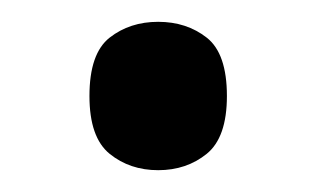

<svg xmlns="http://www.w3.org/2000/svg" viewBox="-20 -149 290 176"><path d="M125 7Q99 7 80.5 -8Q62 -23 62 -61Q62 -100 80.5 -114.5Q99 -129 125 -129Q151 -129 169.5 -114.5Q188 -100 188 -61Q188 -23 169.5 -8Q151 7 125 7Z"/></svg>

Font: Noto Serif Makasar
Style: Regular
Weight: 400
Designer: Sérgio Martins
Version: Version 1.001; ttfautohint (v1.8.4.7-5d5b)